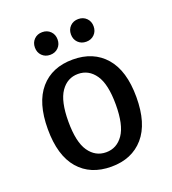

<svg xmlns="http://www.w3.org/2000/svg" viewBox="-127 -771 784 876"><g transform="rotate(-20 265.0 -332.5)"><path d="M216.5 -580.5Q201 -565 177 -565Q153 -565 137.5 -580.5Q122 -596 122 -620Q122 -644 137.5 -659.5Q153 -675 177 -675Q201 -675 216.5 -659.5Q232 -644 232 -620Q232 -596 216.5 -580.5ZM391.5 -580.5Q376 -565 352 -565Q328 -565 312.5 -580.5Q297 -596 297 -620Q297 -644 312.5 -659.5Q328 -675 352 -675Q376 -675 391.5 -659.5Q407 -644 407 -620Q407 -596 391.5 -580.5ZM265 10Q164 10 107 -56Q50 -122 50 -250Q50 -378 107 -444Q164 -510 265 -510Q365 -510 422.5 -444Q480 -378 480 -250Q480 -122 422.5 -56Q365 10 265 10ZM181.5 -105.5Q213 -60 265 -60Q317 -60 348.5 -105.5Q380 -151 380 -250Q380 -349 348.5 -394.5Q317 -440 265 -440Q213 -440 181.5 -394.5Q150 -349 150 -250Q150 -151 181.5 -105.5Z"/></g></svg>

Font: Scada
Style: Regular
Weight: 400
Designer: Jovanny Lemonad
Foundry: Jovanny Lemonad
Version: Version 4.100;PS 004.100;hotconv 1.0.88;makeotf.lib2.5.64775